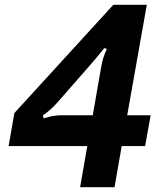

<svg xmlns="http://www.w3.org/2000/svg" viewBox="-20 -783 680 803"><path d="M459 0H315L345 -172H16L40 -310L454 -763H594L512 -301H610L587 -172H489ZM163 -288Q188 -296 205.5 -298.5Q223 -301 243 -301H368L402 -496Q403 -502 406 -517Q409 -532 414 -546.5Q419 -561 427 -578L416 -582Q397 -557 365 -520L225 -360Q210 -343 197 -330.5Q184 -318 159 -300Z"/></svg>

Font: Open Sauce Sans
Style: Bold Italic
Weight: 700
Italic angle: -10°
Designer: Alfredo Marco Pradil
Foundry: Creative Sauce Fz LLC
Version: Version 1.477